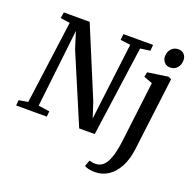

<svg xmlns="http://www.w3.org/2000/svg" viewBox="-171 -947 1376 1375"><g transform="rotate(20 517.0 -260.0)"><path d="M2.5 0 6 -41.5 75.5 -53.5 160.5 -687 88.5 -697.5 95.5 -743H292.5L511.5 -216.5L549.5 -100.5L621.5 -687.5L545 -697.5L550 -743H775.5L772 -697.5L697 -687L601.5 0H483L261.5 -522.5L222 -648L154.5 -54L240 -41.5L236 0ZM912 -0.5Q902 81 871.8 138.2Q841.5 195.5 796 225.5Q750.5 255.5 694.5 255.5Q669 255.5 646.2 250.5Q623.5 245.5 614.5 237.5L631.5 191Q638.5 193.5 652 196Q665.5 198.5 676.5 198.5Q709.5 198.5 731.8 180.2Q754 162 768.5 130.2Q783 98.5 791.8 57.5Q800.5 16.5 806 -29.5L861 -482.5L795 -507.5L803 -544L958.5 -567L981 -556ZM944 -632.5Q918 -632.5 900.5 -651Q883 -669.5 883.5 -698Q884.5 -731.5 905.2 -753.8Q926 -776 958 -776Q985.5 -776 1002 -758.2Q1018.5 -740.5 1018 -714Q1018 -678.5 997.8 -655.5Q977.5 -632.5 944 -632.5Z"/></g></svg>

Font: Merriweather Medium
Style: Italic
Weight: 500
Italic angle: -7.8°
Version: Version 2.101